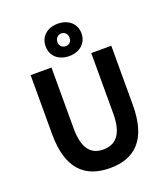

<svg xmlns="http://www.w3.org/2000/svg" viewBox="-158 -992 976 1116"><g transform="rotate(-20 329.5 -434.5)"><path d="M330 12C483 12 579 -72 579 -288V-654H455V-279C455 -147 403 -103 330 -103C258 -103 209 -147 209 -279V-654H80V-288C80 -72 178 12 330 12ZM330 -681C394 -681 441 -720 441 -781C441 -842 394 -881 330 -881C265 -881 219 -842 219 -781C219 -720 265 -681 330 -681ZM330 -821C351 -821 367 -805 367 -781C367 -756 351 -742 330 -742C310 -742 292 -756 292 -781C292 -805 310 -821 330 -821Z"/></g></svg>

Font: Source Sans Pro SemBd
Style: Regular
Weight: 700
Designer: Paul D. Hunt
Foundry: Adobe Systems Incorporated
Version: Version 2.020;PS 2.0;hotconv 1.0.86;makeotf.lib2.5.63406